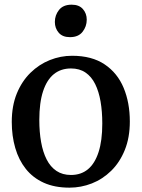

<svg xmlns="http://www.w3.org/2000/svg" viewBox="-20 -810 620 840"><path d="M31.5 -276.5Q31.5 -347 53.5 -400.8Q75.5 -454.5 113.2 -491.5Q151 -528.5 198 -547.2Q245 -566 295.5 -566Q382 -566 438 -528.2Q494 -490.5 521 -425.5Q548 -360.5 548 -278.5Q548 -208 526 -153.8Q504 -99.5 466.5 -62.8Q429 -26 381.8 -7.5Q334.5 11 284 11Q219 11 171.5 -10.5Q124 -32 93 -71Q62 -110 46.8 -162.5Q31.5 -215 31.5 -276.5ZM290.5 -44.5Q334.5 -44.5 364.8 -69.5Q395 -94.5 411.2 -144.5Q427.5 -194.5 427.5 -270Q427.5 -322 420 -365.8Q412.5 -409.5 396.5 -442Q380.5 -474.5 354.2 -492.5Q328 -510.5 290.5 -510.5Q246.5 -510.5 215.8 -485.8Q185 -461 168.5 -411Q152 -361 152 -285Q152 -232.5 159.8 -188.8Q167.5 -145 184 -112.5Q200.5 -80 227 -62.2Q253.5 -44.5 290.5 -44.5ZM285.5 -647.5Q253.5 -647.5 236.8 -667Q220 -686.5 220 -714Q220 -743.5 238.2 -766.5Q256.5 -789.5 293 -789.5H294Q326 -789.5 342.8 -770.2Q359.5 -751 359.5 -724Q359.5 -694 341.2 -670.8Q323 -647.5 286.5 -647.5Z"/></svg>

Font: Merriweather 28pt Medium
Style: Regular
Weight: 500
Version: Version 2.100